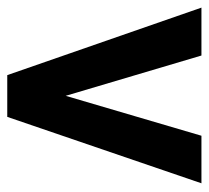

<svg xmlns="http://www.w3.org/2000/svg" viewBox="-43 -532 575 529"><g transform="rotate(90 244.5 -267.5)"><path d="M302 0H187L1 -535H133L244 -161L354 -535H485Z"/></g></svg>

Font: Freesentation 7 Bold
Style: Regular
Weight: 700
Designer: glyphs from Roboto by Christian Robertson / Hangul glyphs from Noto Sans CJK(Source Han Sans) by Jang Soo-young and Kang
Foundry: PT&
Version: Version 2.001